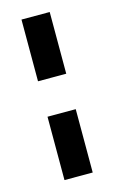

<svg xmlns="http://www.w3.org/2000/svg" viewBox="-85 -527 337 565"><g transform="rotate(-15 83.5 -244.5)"><path d="M40 0H126V-193H40ZM40 -301H126V-489H40Z"/></g></svg>

Font: Hussar Tani
Style: Bold
Weight: 700
Foundry: Cannot Into Space Fonts
Version: Version 0.92